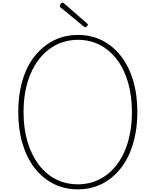

<svg xmlns="http://www.w3.org/2000/svg" viewBox="-20 -1412 1175 1451"><path d="M569 19Q468 19 385.5 -22.5Q303 -64 243 -140.5Q183 -217 150.5 -324.5Q118 -432 118 -565Q118 -654 132.5 -731.5Q147 -809 174.5 -873.5Q202 -938 242.5 -988.5Q283 -1039 333.5 -1075Q384 -1111 443 -1129.5Q502 -1148 569 -1148Q669 -1148 751 -1107Q833 -1066 893 -989.5Q953 -913 985.5 -805.5Q1018 -698 1018 -565Q1018 -477 1003 -399Q988 -321 960.5 -256Q933 -191 893 -140.5Q853 -90 803 -54Q753 -18 694 0.5Q635 19 569 19ZM569 -19Q629 -19 682.5 -36.5Q736 -54 782 -87.5Q828 -121 864 -168.5Q900 -216 925 -276.5Q950 -337 963.5 -409.5Q977 -482 977 -565Q977 -689 947.5 -790Q918 -891 863.5 -962.5Q809 -1034 734.5 -1072.5Q660 -1111 569 -1111Q508 -1111 454.5 -1093.5Q401 -1076 355 -1042.5Q309 -1009 273 -962Q237 -915 211 -854Q185 -793 171.5 -720.5Q158 -648 158 -565Q158 -441 188 -340.5Q218 -240 272.5 -168Q327 -96 402 -57.5Q477 -19 569 -19ZM625 -1206Q622 -1206 620 -1208Q618 -1210 613 -1212L435 -1358Q434 -1362 433 -1364Q432 -1366 432 -1368Q432 -1373 435.5 -1378.5Q439 -1384 443.5 -1388Q448 -1392 454 -1392Q457 -1392 459.5 -1389.5Q462 -1387 467 -1384L639 -1234Q642 -1232 643 -1229Q644 -1226 644 -1225Q644 -1219 636.5 -1212.5Q629 -1206 625 -1206Z"/></svg>

Font: Playwrite CL Thin
Style: Regular
Weight: 100
Designer: Veronika Burian, José Scaglione
Foundry: TypeTogether
Version: Version 1.002